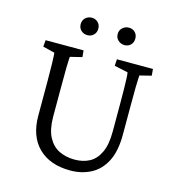

<svg xmlns="http://www.w3.org/2000/svg" viewBox="-110 -832 860 935"><g transform="rotate(15 320.0 -364.0)"><path d="M48.8 -573.2H240.2L243.2 -540L183.6 -525.4Q183.6 -523.4 182.6 -511.7Q181.6 -500 181.2 -470.7Q180.7 -441.4 180.7 -383.8V-219.7Q181.6 -157.2 201.7 -119.6Q221.7 -82 256.3 -64.9Q291 -47.9 335 -47.9Q377.9 -47.9 410.2 -65.4Q442.4 -83 460.9 -122.6Q479.5 -162.1 479.5 -227.5V-366.2Q479.5 -408.2 479 -440.9Q478.5 -473.6 477.5 -495.6Q476.6 -517.6 474.6 -525.4L406.2 -540L408.2 -573.2H589.8L592.8 -540L534.2 -525.4Q534.2 -522.5 533.2 -509.3Q532.2 -496.1 531.7 -462.9Q531.2 -429.7 531.2 -366.2V-225.6Q531.2 -142.6 504.4 -90.8Q477.5 -39.1 431.2 -15.1Q384.8 8.8 328.1 8.8Q225.6 8.8 167.5 -48.3Q109.4 -105.5 109.4 -209V-383.8Q109.4 -440.4 108.4 -469.7Q107.4 -499 106.9 -510.7Q106.4 -522.5 105.5 -525.4L45.9 -540ZM238.3 -649.4Q219.7 -649.4 206.5 -661.6Q193.4 -673.8 193.4 -693.4Q193.4 -712.9 206.5 -725.1Q219.7 -737.3 238.3 -737.3Q256.8 -737.3 269.5 -725.1Q282.2 -712.9 282.2 -693.4Q282.2 -673.8 269.5 -661.6Q256.8 -649.4 238.3 -649.4ZM425.8 -649.4Q407.2 -649.4 393.6 -661.6Q379.9 -673.8 379.9 -693.4Q379.9 -712.9 393.6 -725.1Q407.2 -737.3 425.8 -737.3Q444.3 -737.3 456.5 -725.1Q468.8 -712.9 468.8 -693.4Q468.8 -673.8 456.5 -661.6Q444.3 -649.4 425.8 -649.4Z"/></g></svg>

Font: Crimson Pro ExtraLight Light
Style: Regular
Weight: 300
Version: Version 1.002